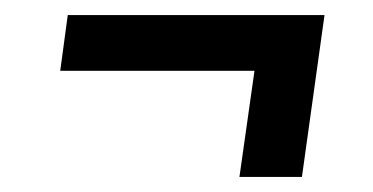

<svg xmlns="http://www.w3.org/2000/svg" viewBox="-20 -379 495 255"><path d="M381 -144H298L318 -285H60L70 -359H411Z"/></svg>

Font: Fira Sans Condensed
Style: Italic
Weight: 400
Width: 3
Italic angle: -8°
Designer: bBox Type GmbH & Carrois Corporate GbR & Edenspiekermann AG
Foundry: bBox Type GmbH & Carrois Corporate GbR & Edenspiekermann AG
Version: Version 4.301